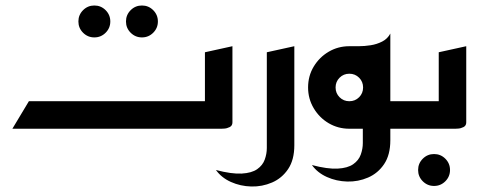

<svg xmlns="http://www.w3.org/2000/svg" viewBox="-20 -468 1740 698"><path d="M496 -332Q472 -332 455 -349Q438 -366 438 -390Q438 -414 455 -431Q472 -448 496 -448Q520 -448 537 -431Q554 -414 554 -390Q554 -366 537 -349Q520 -332 496 -332ZM323 -332Q299 -332 282 -349Q265 -366 265 -390Q265 -414 282 -431Q299 -448 323 -448Q347 -448 364 -431Q381 -414 381 -390Q381 -366 364 -349Q347 -332 323 -332Z M25 0 85 -100H725V0ZM605 0V-100H725V-278L825 -300V-23Q825 -11 815 -6Q805 -1 795 -0.5Q785 0 785 0Z M765 150Q822 165 858.5 163Q895 161 915 147Q935 133 942.5 112Q950 91 950 70V-278L1050 -300V60Q1050 113 1027.5 146.5Q1005 180 969 195.5Q933 211 893.5 210Q854 209 819.5 193.5Q785 178 765 150Z M1248 0 1298 -100H1495V0ZM1114 132Q1171 147 1207.5 145Q1244 143 1264 129Q1284 115 1291.5 94Q1299 73 1299 52V-128L1399 -150V42Q1399 95 1376.5 128.5Q1354 162 1318 177.5Q1282 193 1242.5 192Q1203 191 1168.5 175.5Q1134 160 1114 132ZM1399 -150 1250 -300Q1263 -300 1284 -300Q1305 -300 1327.5 -303.5Q1350 -307 1369.5 -317Q1389 -327 1399 -346ZM1250 0Q1209 0 1175 -20Q1141 -40 1120.5 -74.5Q1100 -109 1100 -150Q1100 -192 1120.5 -226Q1141 -260 1175 -280Q1209 -300 1250 -300Q1291 -300 1325 -280Q1359 -260 1379 -226Q1399 -192 1399 -150Q1399 -109 1379 -74.5Q1359 -40 1325 -20Q1291 0 1250 0ZM1250 -100Q1271 -100 1285.5 -114.5Q1300 -129 1300 -150Q1300 -171 1285.5 -185.5Q1271 -200 1250 -200Q1229 -200 1214.5 -185.5Q1200 -171 1200 -150Q1200 -129 1214.5 -114.5Q1229 -100 1250 -100Z M1558 208Q1534 208 1517 191Q1500 174 1500 150Q1500 126 1517 109Q1534 92 1558 92Q1582 92 1599 109Q1616 126 1616 150Q1616 174 1599 191Q1582 208 1558 208Z M1455 0V-100H1575V-278L1675 -300V-23Q1675 -11 1665 -6Q1655 -1 1645 -0.5Q1635 0 1635 0Z"/></svg>

Font: Reem Kufi Fun
Style: Regular
Weight: 400
Designer: Khaled Hosny
Version: Version 1.005